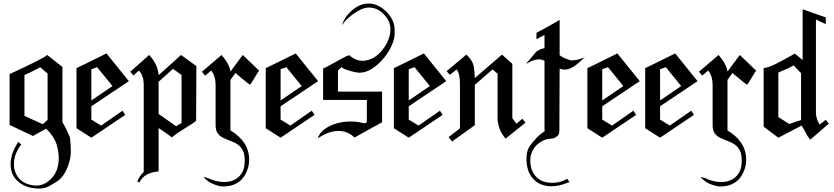

<svg xmlns="http://www.w3.org/2000/svg" viewBox="-20 -785 4845 1115"><path d="M388.4 131.1Q395.3 97.4 386.3 13.7Q364.7 -39.5 342.6 -75.3V-396.3L254.2 -465.8Q242.1 -454.7 187.6 -427.1Q133.2 -399.5 35.8 -354.7V-59.5L171.1 4.7L248.4 -37.9Q295.3 10 308.2 52.1Q321.1 94.2 321.1 133.2Q321.1 164.7 312.1 194.5Q303.2 224.2 283.2 246.3Q235.3 301.1 170 291.1Q109.5 281.1 82.1 240.3Q54.7 199.5 62.6 142.1Q70.5 96.3 103.2 53.7L86.3 39.5Q41.6 105.3 41.6 168.9Q41.6 225.3 76.8 261.1Q112.1 296.8 166.8 306.8Q190.5 310 207.4 310Q224.2 310 239.2 306.3Q254.2 302.6 269.7 293.4Q285.3 284.2 307.9 271.1Q366.3 233.7 388.4 131.1ZM256.3 -88.4 228.4 -63.7 122.1 -112.1V-349.5Q150 -361.6 176.3 -375Q202.6 -388.4 213.7 -394.2L256.3 -357.9Z M728.4 -313.7 598.4 -474.7Q514.7 -433.2 471.1 -411.8Q427.4 -390.5 424.2 -389.5V-40.5L510.5 14.7L707.4 -117.9L691.6 -142.1L567.4 -55.8L510.5 -90.5V-167.9ZM633.2 -285.3 510.5 -201.6V-383.2Q522.6 -387.4 531.1 -390Q539.5 -392.6 543.7 -395.3Z M1120.5 -401.1 1031.6 -465.8 901.1 -348.4Q897.4 -410.5 846.3 -465.8L736.3 -368.4L755.3 -346.8L786.3 -375.3Q814.7 -345.8 814.7 -291.1V213.7Q803.7 224.2 793.9 237.6Q784.2 251.1 776.8 268.4L790 275.3Q790 271.1 801.1 256.3Q830 216.8 901.1 210.5V-41.6Q943.2 -13.7 979.5 13.7Q982.6 6.8 1003.2 -7.1Q1023.7 -21.1 1048.9 -36.8Q1074.2 -52.6 1095 -66.1Q1115.8 -79.5 1118.9 -83.7ZM1034.2 -70.5Q1017.4 -62.6 1003.7 -51.6L901.1 -123.2V-310L984.7 -385.3L1034.2 -349.5Z M1485.3 -374.2Q1427.9 -430 1390 -465.8L1318.4 -369.5Q1313.7 -410.5 1266.8 -465.8L1152.6 -368.4L1171.6 -345.8L1206.3 -375.3Q1232.1 -343.7 1232.1 -291.1V-57.4Q1232.1 -31.6 1242.1 -14.2Q1252.1 3.2 1274.7 14.7Q1303.7 27.9 1327.1 36.8Q1350.5 45.8 1366.8 59.2Q1383.2 72.6 1392.1 93.4Q1401.1 114.2 1401.1 151.1Q1401.1 196.8 1381.1 225Q1361.1 253.2 1330.3 264.2Q1299.5 275.3 1261.3 270.8Q1223.2 266.3 1186.3 248.4L1160.5 242.6Q1169.5 251.6 1182.4 262.9Q1195.3 274.2 1214.2 282.1Q1252.1 297.9 1276.8 297.9Q1344.2 297.9 1384.2 256.3Q1403.2 235.3 1415 205.5Q1426.8 175.8 1426.8 141.1Q1426.8 89.5 1399.5 47.1Q1372.1 4.7 1318.4 -27.9V-321.1L1348.4 -362.6Q1347.4 -360.5 1360.3 -350Q1373.2 -339.5 1388.2 -327.1Q1403.2 -314.7 1416.6 -303.9Q1430 -293.2 1431.1 -293.2Q1432.6 -292.1 1441.1 -305Q1449.5 -317.9 1458.9 -334.2Q1468.4 -350.5 1476.8 -363.2Q1485.3 -375.8 1485.3 -374.2Z M1827.4 -313.7 1697.4 -474.7Q1613.7 -433.2 1570 -411.8Q1526.3 -390.5 1523.2 -389.5V-40.5L1609.5 14.7L1806.3 -117.9L1790.5 -142.1L1666.3 -55.8L1609.5 -90.5V-167.9ZM1732.1 -285.3 1609.5 -201.6V-383.2Q1621.6 -387.4 1630 -390Q1638.4 -392.6 1642.6 -395.3Z M2271.6 -603.2Q2274.2 -632.6 2261.8 -661.6Q2249.5 -690.5 2227.6 -713.4Q2205.8 -736.3 2177.9 -750.5Q2150 -764.7 2121.6 -764.7Q2071.6 -764.7 2026.8 -726.8Q1980 -688.4 1966.3 -637.9Q1989.5 -675.3 2035.3 -706.3Q2083.7 -741.1 2122.6 -741.1Q2172.1 -741.1 2208.9 -701.6Q2247.4 -663.7 2247.4 -615.8Q2247.4 -574.2 2225.3 -532.4Q2203.2 -490.5 2168.7 -462.9Q2134.2 -435.3 2091.6 -432.1Q2048.9 -428.9 2007.4 -464.7Q1995.3 -461.1 1970.5 -447.6Q1945.8 -434.2 1921.3 -420.8Q1896.8 -407.4 1877.1 -396.8Q1857.4 -386.3 1856.3 -388.4V-204.7H2110.5V-75.3Q2104.7 -72.6 2101.6 -71.1Q2098.4 -69.5 2095.8 -68.4Q2060.5 -79.5 2016.8 -79.5Q1974.2 -79.5 1935 -68.4Q1895.8 -57.4 1865.5 -35.5Q1835.3 -13.7 1825.3 18.9Q1848.4 2.1 1875.5 -9.5Q1902.6 -21.1 1931.1 -23.9Q1959.5 -26.8 1986.8 -18.4Q2014.2 -10 2038.9 13.7Q2084.7 -12.1 2124.5 -33.9Q2164.2 -55.8 2198.9 -75.3V-253.2H1942.6V-375.8Q1948.4 -381.6 1953.4 -386.1Q1958.4 -390.5 1962.6 -395.3Q1972.6 -386.3 1988.9 -380.8Q2005.3 -375.3 2021.6 -370.8Q2037.9 -366.3 2050.8 -364.5Q2063.7 -362.6 2066.8 -362.6Q2106.3 -362.6 2144.2 -388.4Q2182.1 -414.2 2211.8 -451.1Q2241.6 -487.9 2258.4 -529.5Q2275.3 -571.1 2271.6 -603.2ZM1966.3 -637.9V-636.8Z M2571.6 -313.7 2441.6 -474.7Q2357.9 -433.2 2314.2 -411.8Q2270.5 -390.5 2267.4 -389.5V-40.5L2353.7 14.7L2550.5 -117.9L2534.7 -142.1L2410.5 -55.8L2353.7 -90.5V-167.9ZM2476.3 -285.3 2353.7 -201.6V-383.2Q2365.8 -387.4 2374.2 -390Q2382.6 -392.6 2386.8 -395.3Z M3031.6 -72.6 3013.7 -95.3 2978.9 -66.8Q2968.9 -81.6 2962.1 -89.5Q2955.3 -97.4 2955.3 -99.5V-414.2L2895.3 -467.9L2737.4 -331.6Q2735.3 -386.3 2729.5 -406.3Q2719.5 -441.1 2687.9 -467.9L2573.7 -371.6L2592.6 -350.5L2631.1 -381.6Q2651.1 -359.5 2651.1 -297.9V-39.5L2585.3 11.1L2605.3 36.8L2737.4 -57.9V-292.1L2840 -381.6L2869.5 -357.4V-92.6Q2874.7 -26.8 2916.3 20Z M3296.8 -434.2Q3286.8 -436.3 3265 -444.7Q3243.2 -453.2 3230 -464.7V-669.5Q3198.4 -650.5 3165.5 -632.1Q3132.6 -613.7 3095.3 -594.2V-557.4L3142.1 -582.1V-504.7Q3117.9 -502.6 3093.2 -483.7Q3085.3 -474.7 3070.8 -456.8Q3056.3 -438.9 3033.7 -413.2Q3057.4 -426.8 3073.4 -432.9Q3089.5 -438.9 3102.1 -440Q3114.7 -441.1 3123.9 -438.7Q3133.2 -436.3 3142.1 -432.1Q3142.1 -330 3142.1 -260.5Q3142.1 -191.6 3142.1 -145.3Q3142.1 -101.1 3142.1 -75.8Q3142.1 -51.6 3142.1 -39.5Q3142.1 -27.9 3142.9 -25.8Q3143.7 -23.7 3143.7 -23.7Q3114.7 -4.7 3097.9 13.7Q3081.1 32.1 3069.2 46.3Q3057.4 60.5 3050 74.5Q3042.6 88.4 3040 105.3Q3037.4 122.1 3037.4 145.3Q3039.5 191.6 3054.2 221.6Q3093.2 295.3 3179.5 296.8Q3225.3 297.9 3286.8 272.1L3274.2 253.2Q3252.1 265.3 3231.8 271.1Q3211.6 276.8 3187.4 276.8Q3126.8 276.8 3093.2 241.3Q3059.5 205.8 3059.5 145.3Q3059.5 121.1 3068.9 98.4Q3078.4 75.8 3094.7 59.2Q3111.1 42.6 3133.4 31.8Q3155.8 21.1 3181.6 20Q3201.6 20 3222.1 0Q3228.4 -11.1 3228.4 -26.8L3230 -386.3Q3248.4 -380.5 3258.9 -380.5Q3299.5 -380.5 3355.3 -433.2L3377.4 -454.7Q3371.1 -450 3360.3 -446.1Q3349.5 -442.1 3337.6 -439.2Q3325.8 -436.3 3315.3 -435.3Q3304.7 -434.2 3296.8 -434.2ZM3380 -455.8 3377.4 -454.7Q3378.4 -454.7 3380 -455.8Z M3695.3 -313.7 3565.3 -474.7Q3481.6 -433.2 3437.9 -411.8Q3394.2 -390.5 3391.1 -389.5V-40.5L3477.4 14.7L3674.2 -117.9L3658.4 -142.1L3534.2 -55.8L3477.4 -90.5V-167.9ZM3600 -285.3 3477.4 -201.6V-383.2Q3489.5 -387.4 3497.9 -390Q3506.3 -392.6 3510.5 -395.3Z M4031.1 -313.7 3901.1 -474.7Q3817.4 -433.2 3773.7 -411.8Q3730 -390.5 3726.8 -389.5V-40.5L3813.2 14.7L4010 -117.9L3994.2 -142.1L3870 -55.8L3813.2 -90.5V-167.9ZM3935.8 -285.3 3813.2 -201.6V-383.2Q3825.3 -387.4 3833.7 -390Q3842.1 -392.6 3846.3 -395.3Z M4371.6 -374.2Q4314.2 -430 4276.3 -465.8L4204.7 -369.5Q4200 -410.5 4153.2 -465.8L4038.9 -368.4L4057.9 -345.8L4092.6 -375.3Q4118.4 -343.7 4118.4 -291.1V-57.4Q4118.4 -31.6 4128.4 -14.2Q4138.4 3.2 4161.1 14.7Q4190 27.9 4213.4 36.8Q4236.8 45.8 4253.2 59.2Q4269.5 72.6 4278.4 93.4Q4287.4 114.2 4287.4 151.1Q4287.4 196.8 4267.4 225Q4247.4 253.2 4216.6 264.2Q4185.8 275.3 4147.6 270.8Q4109.5 266.3 4072.6 248.4L4046.8 242.6Q4055.8 251.6 4068.7 262.9Q4081.6 274.2 4100.5 282.1Q4138.4 297.9 4163.2 297.9Q4230.5 297.9 4270.5 256.3Q4289.5 235.3 4301.3 205.5Q4313.2 175.8 4313.2 141.1Q4313.2 89.5 4285.8 47.1Q4258.4 4.7 4204.7 -27.9V-321.1L4234.7 -362.6Q4233.7 -360.5 4246.6 -350Q4259.5 -339.5 4274.5 -327.1Q4289.5 -314.7 4302.9 -303.9Q4316.3 -293.2 4317.4 -293.2Q4318.9 -292.1 4327.4 -305Q4335.8 -317.9 4345.3 -334.2Q4354.7 -350.5 4363.2 -363.2Q4371.6 -375.8 4371.6 -374.2Z M4793.2 -66.8 4775.3 -89.5 4740.5 -61.6Q4723.7 -85.3 4718.4 -122.1V-671.6L4775.3 -644.7V-684.2L4641.1 -731.1H4640L4641.1 -730V-436.3L4596.3 -473.7Q4547.9 -446.8 4516.6 -430Q4485.3 -413.2 4465.8 -404.7Q4446.3 -396.3 4435 -393.4Q4423.7 -390.5 4414.7 -390.5V-49.5L4500 14.7L4635.3 -55.8Q4643.2 -43.7 4648.9 -33.7Q4654.7 -23.7 4659.5 -13.4Q4664.2 -3.2 4670.5 6.3Q4676.8 15.8 4685.8 25.8ZM4632.1 -90.5 4631.1 -89.5V-87.4Q4615.3 -83.2 4598.4 -77.4Q4581.6 -71.6 4563.7 -64.7L4500 -105.3V-363.7Q4562.6 -389.5 4588.4 -405.3L4632.1 -360.5Z"/></svg>

Font: MM Bagan
Style: Regular
Weight: 400
Designer: Khon Soe Zaw Thu
Version: Version 1.00 July 10, 2016, initial release